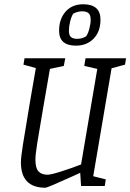

<svg xmlns="http://www.w3.org/2000/svg" viewBox="-20 -872 611 900"><path d="M503 -552 417 -46 476 -31 471 0H360L356 -62L321 -46Q202 8 193 8Q78 8 78 -111Q78 -134 87.5 -194Q97 -254 120 -391L148 -553L90 -569L95 -599H286L279 -563L214 -549L183 -370Q164 -260 155 -203.5Q146 -147 146 -124Q146 -84 160.5 -68.5Q175 -53 203 -53Q219 -53 267.5 -68.5Q316 -84 360 -101L436 -549L375 -563L381 -599H571L566 -569ZM257 -728Q257 -783 287.5 -817.5Q318 -852 370 -852Q451 -852 451 -780Q451 -724 419 -691Q387 -658 336 -658Q257 -658 257 -728ZM384 -702Q393 -715 399 -738Q405 -761 405 -779Q405 -802 395 -810.5Q385 -819 364 -819Q345 -819 323 -808Q314 -793 308.5 -770Q303 -747 303 -728Q303 -707 312.5 -698.5Q322 -690 342 -690Q365 -690 384 -702Z"/></svg>

Font: Grenze Light
Style: Italic
Weight: 300
Italic angle: -10°
Designer: Renata Polastri
Foundry: Omnibus-Type
Version: Version 1.002; ttfautohint (v1.8)